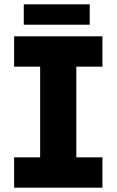

<svg xmlns="http://www.w3.org/2000/svg" viewBox="-20 -868 539 888"><path d="M45.3 0V-140.3H165.7V-559.7H45.3V-700H453.7V-559.7H333V-140.3H453.7V0ZM90 -753.7V-848H395V-753.7Z"/></svg>

Font: MuseoModerno Thin
Style: Regular
Weight: 100
Designer: Pablo Cosgaya, Héctor Gatti, Marcela Romero, and the Authors of The MuseoModerno Project.
Foundry: Omnibus-Type Team
Version: Version 1.003